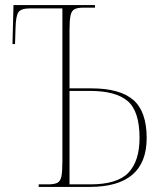

<svg xmlns="http://www.w3.org/2000/svg" viewBox="-20 -734 643 754"><path d="M132 0V-10H169Q193 -10 205 -16Q217 -22 221 -40.5Q225 -59 225 -98V-701H98Q62 -701 52 -685.5Q42 -670 41 -623L39 -561H29L33 -714H353V-704H308Q285 -704 273 -698Q261 -692 257 -673Q253 -654 253 -615V-387H339Q451 -387 503.5 -341.5Q556 -296 556 -192Q556 0 332 0ZM335 -10Q441 -10 484.5 -56Q528 -102 528 -192Q528 -297 481.5 -337Q435 -377 333 -377H253V-10Z"/></svg>

Font: Noto Serif Display SemiCondensed Thin
Style: Regular
Weight: 100
Width: 4
Designer: Monotype Design Team
Foundry: Monotype Imaging Inc.
Version: Version 2.009